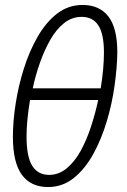

<svg xmlns="http://www.w3.org/2000/svg" viewBox="-20 -744 513 774"><path d="M174 10Q104 10 68 -39.5Q32 -89 32 -193Q32 -254 43 -325.5Q54 -397 76 -467Q98 -537 131.5 -595.5Q165 -654 210 -689Q255 -724 313 -724Q381 -724 417 -677.5Q453 -631 453 -532Q452 -472 442 -399.5Q432 -327 410.5 -255Q389 -183 356 -123Q323 -63 277.5 -26.5Q232 10 174 10ZM386 -388Q399 -469 399 -532Q399 -607 376.5 -641.5Q354 -676 309 -676Q270 -676 238.5 -651Q207 -626 183 -584Q159 -542 141 -491Q123 -440 112 -388ZM178 -39Q217 -39 249 -65.5Q281 -92 305 -135.5Q329 -179 346.5 -232.5Q364 -286 376 -341H101Q87 -255 87 -194Q87 -112 110 -75.5Q133 -39 178 -39Z"/></svg>

Font: Noto Sans ExtraCondensed Light
Style: Italic
Weight: 300
Width: 2
Italic angle: -12°
Designer: Monotype Design Team
Foundry: Monotype Imaging Inc.
Version: Version 2.013; ttfautohint (v1.8.4.7-5d5b)